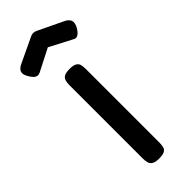

<svg xmlns="http://www.w3.org/2000/svg" viewBox="-270 -696 733 733"><g transform="rotate(-45 96.5 -329.5)"><path d="M98 10Q79 10 69.5 4.5Q60 -1 57 -11Q54 -21 54 -35V-430Q54 -444 57 -454Q60 -464 69.5 -469Q79 -474 99 -474Q118 -474 127.5 -468.5Q137 -463 139.5 -453Q142 -443 142 -428V-34Q142 -20 139.5 -10Q137 0 127.5 5Q118 10 98 10ZM97 -669Q102 -669 105.5 -668Q109 -667 113 -665L209 -619Q230 -610 234.5 -597Q239 -584 229 -566Q219 -549 209 -543Q199 -537 188 -544L98 -591L8 -545Q-4 -539 -14 -544.5Q-24 -550 -34 -568Q-45 -586 -40 -598.5Q-35 -611 -16 -619L81 -665Q85 -667 88.5 -668Q92 -669 97 -669Z"/></g></svg>

Font: Fredoka SemiCondensed
Style: Regular
Weight: 400
Width: 4
Designer: Ben Nathan
Foundry: Milena B. Brandão, Ben Nathan
Version: Version 2.001